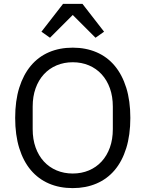

<svg xmlns="http://www.w3.org/2000/svg" viewBox="-20 -955 748 987"><path d="M354 12Q286 12 231.5 -11.5Q177 -35 138.5 -80.5Q100 -126 79 -193.5Q58 -261 58 -349Q58 -437 79 -504Q100 -571 138.5 -617Q177 -663 231.5 -686.5Q286 -710 354 -710Q421 -710 476 -686.5Q531 -663 569.5 -617Q608 -571 629 -504Q650 -437 650 -349Q650 -261 629 -193.5Q608 -126 569.5 -80.5Q531 -35 476 -11.5Q421 12 354 12ZM354 -63Q399 -63 437 -79Q475 -95 502.5 -125Q530 -155 545 -197Q560 -239 560 -291V-407Q560 -459 545 -501Q530 -543 502.5 -573Q475 -603 437 -619Q399 -635 354 -635Q309 -635 271 -619Q233 -603 205.5 -573Q178 -543 163 -501Q148 -459 148 -407V-291Q148 -239 163 -197Q178 -155 205.5 -125Q233 -95 271 -79Q309 -63 354 -63ZM404 -935 515 -792 471 -761 354 -878 237 -761 193 -792 304 -935Z"/></svg>

Font: IBM Plex Sans Thai Looped
Style: Regular
Weight: 400
Designer: Mike Abbink, Paul van der Laan, Pieter van Rosmalen, Ben Mitchell, Mark Frömberg
Foundry: Bold Monday
Version: Version 1.1